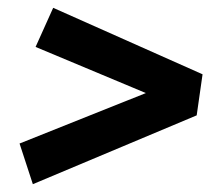

<svg xmlns="http://www.w3.org/2000/svg" viewBox="-20 -603 557 491"><path d="M116 -583 498 -413 483 -308 64 -132 30 -236 353 -365 71 -483Z"/></svg>

Font: Bitter
Style: Bold Italic
Weight: 700
Italic angle: -9°
Designer: Sol Matas, and Bitter project Authors
Foundry: Sol Matas
Version: Version 2.001